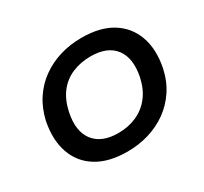

<svg xmlns="http://www.w3.org/2000/svg" viewBox="-147 -925 1216 1144"><g transform="rotate(-30 461.5 -352.5)"><path d="M428 10Q302 10 220 -40Q138 -90 106 -180.5Q74 -271 97 -390Q115 -470 155 -530.5Q195 -591 252.5 -632Q310 -673 379.5 -694Q449 -715 528 -715Q655 -715 736 -665Q817 -615 849.5 -525.5Q882 -436 859 -317Q842 -236 801.5 -175Q761 -114 703.5 -73Q646 -32 576 -11Q506 10 428 10ZM436 -113Q506 -113 563 -138.5Q620 -164 658.5 -213.5Q697 -263 713 -337Q737 -458 685.5 -525Q634 -592 520 -592Q450 -592 392.5 -567.5Q335 -543 297 -493.5Q259 -444 243 -369Q218 -248 270 -180.5Q322 -113 436 -113Z"/></g></svg>

Font: Nunito Sans 7pt SemiExpanded
Style: Bold Italic
Weight: 700
Width: 6
Italic angle: -9°
Designer: Vernon Adams
Foundry: Vernon Adams
Version: Version 3.101;gftools[0.9.27]